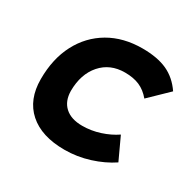

<svg xmlns="http://www.w3.org/2000/svg" viewBox="-122 -665 831 813"><g transform="rotate(30 293.0 -258.5)"><path d="M297.4 -115.7Q341.3 -115.7 383.5 -129.4Q425.8 -143.1 458.5 -165.5L508.3 -58.1Q462.4 -27.3 403.6 -8.8Q344.7 9.8 283.2 9.8Q170.9 9.8 109.1 -45.2Q47.4 -100.1 47.4 -199.7Q47.4 -298.8 85.7 -372.3Q124 -445.8 193.6 -486.6Q263.2 -527.3 356.4 -527.3Q429.2 -527.3 477.3 -505.4Q525.4 -483.4 558.6 -434.6L468.3 -347.2Q444.3 -376 414.6 -388.9Q384.8 -401.9 342.8 -401.9Q270.5 -401.9 226.8 -352.1Q183.1 -302.2 182.6 -220.2Q183.1 -170.4 213.1 -143.1Q243.2 -115.7 297.4 -115.7Z"/></g></svg>

Font: Cascadia Code PL
Style: Bold Italic
Weight: 700
Italic angle: -10°
Monospace: yes
Designer: Aaron Bell
Foundry: Saja Typeworks
Version: Version 2404.023; ttfautohint (v1.8.4)